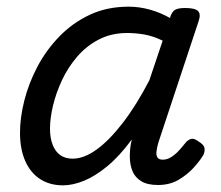

<svg xmlns="http://www.w3.org/2000/svg" viewBox="-20 -539 662 576"><path d="M169 17Q129 17 100 -2Q71 -21 55.5 -56.5Q40 -92 40 -141Q40 -186 53 -237.5Q66 -289 92 -338.5Q118 -388 157.5 -429Q197 -470 249 -494.5Q301 -519 366 -519Q398 -519 430 -510Q462 -501 490 -485L491 -489Q497 -506 507 -510.5Q517 -515 535 -515Q566 -515 574.5 -505.5Q583 -496 576 -476L455 -111Q451 -97 449.5 -85Q448 -73 452.5 -66.5Q457 -60 468 -60Q481 -60 492.5 -67Q504 -74 515 -85.5Q526 -97 536 -110Q543 -119 552.5 -122Q562 -125 575 -115Q592 -105 593.5 -94.5Q595 -84 590 -74Q580 -57 561 -36Q542 -15 515.5 0.5Q489 16 454 16Q422 16 403.5 4.5Q385 -7 377.5 -25.5Q370 -44 369.5 -66Q369 -88 373 -110Q374 -112 374.5 -114.5Q375 -117 375 -120Q338 -70 301.5 -40Q265 -10 231.5 3.5Q198 17 169 17ZM130 -153Q130 -125 138 -104.5Q146 -84 161 -73.5Q176 -63 198 -63Q232 -63 270 -90.5Q308 -118 348.5 -170.5Q389 -223 428 -298L468 -417Q439 -431 413 -435.5Q387 -440 362 -440Q314 -440 276.5 -420.5Q239 -401 211.5 -369Q184 -337 166 -298.5Q148 -260 139 -222Q130 -184 130 -153Z"/></svg>

Font: Playwrite CZ
Style: Regular
Weight: 400
Designer: Veronika Burian, José Scaglione
Foundry: TypeTogether
Version: Version 1.002